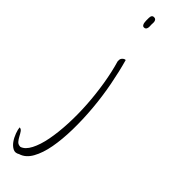

<svg xmlns="http://www.w3.org/2000/svg" viewBox="-432 -536 1061 1061"><g transform="rotate(45 98.0 -6.0)"><path d="M-77.1 415Q-65.4 415 -57.6 426.3Q-49.8 437.5 -42.5 451.7Q-35.2 465.8 -25.4 477.1Q-15.6 488.3 2 488.3Q30.3 479.5 50.8 439.9Q71.3 400.4 82.5 341.8Q93.8 283.2 97.2 210.4Q100.6 137.7 95.7 62Q90.8 -13.7 78.6 -88.4Q66.4 -163.1 47.9 -225.6V-236.3Q47.9 -246.1 56.2 -254.4Q64.5 -262.7 74.2 -262.7Q93.8 -193.4 109.4 -111.8Q125 -30.3 132.3 53.2Q139.6 136.7 138.2 215.8Q136.7 294.9 125 358.9Q113.3 422.9 88.9 466.3Q64.5 509.8 25.4 521.5Q4.9 534.2 -13.2 524.9Q-31.2 515.6 -44.9 496.6Q-58.6 477.5 -67.4 453.6Q-76.2 429.7 -77.1 415ZM0 -496.1V-518.6Q0 -524.4 1.5 -529.3Q2.9 -534.2 6.8 -537.6Q10.7 -541 17.6 -541Q26.4 -541 30.3 -536.6Q34.2 -532.2 35.6 -526.4Q37.1 -520.5 36.6 -513.7Q36.1 -506.8 36.1 -502Q36.1 -496.1 36.6 -489.3Q37.1 -482.4 35.6 -476.1Q34.2 -469.7 30.3 -465.3Q26.4 -460.9 17.6 -460.9Q10.7 -460.9 6.8 -466.8Q2.9 -472.7 1.5 -480Q0 -487.3 0 -496.1Z"/></g></svg>

Font: Waiting for the Sunrise
Style: Regular
Weight: 300
Version: Version 1.001 2001